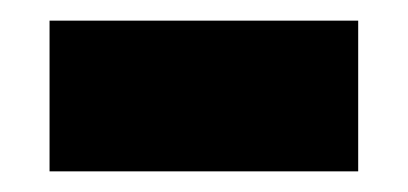

<svg xmlns="http://www.w3.org/2000/svg" viewBox="-20 -359 395 186"><path d="M28 -193V-339H327V-193Z"/></svg>

Font: Bricolage Grotesque 48pt Condensed ExtraBold ExtraBold
Style: Regular
Weight: 800
Version: Version 1.000;gftools[0.9.30]